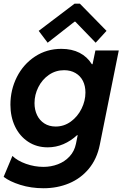

<svg xmlns="http://www.w3.org/2000/svg" viewBox="-21 -793 666 1027"><path d="M-1.5 152.8 45.4 41Q71.8 66.9 117.9 83.3Q164.1 99.6 211.4 99.6Q252 99.6 288.6 85.7Q325.2 71.8 351.1 43.9Q377 16.1 385.3 -23.9L394.5 -69.8H391.1Q357.9 -39.1 318.1 -22Q278.3 -4.9 234.4 -4.9Q174.8 -4.9 129.4 -34.9Q84 -64.9 59.3 -116.7Q34.7 -168.5 34.7 -232.9Q34.7 -312.5 69.3 -381.1Q104 -449.7 166.3 -490.7Q228.5 -531.7 307.1 -531.7Q363.3 -531.7 404.5 -510.5Q445.8 -489.3 470.2 -449.7H474.1L489.3 -522.9H614.3L512.7 -18.1Q497.6 57.1 454.3 109.4Q411.1 161.6 348.4 187.7Q285.6 213.9 211.9 213.9Q145 213.9 87.6 195.8Q30.3 177.7 -1.5 152.8ZM436 -298.3Q436 -333.5 422.4 -360.4Q408.7 -387.2 382.8 -402.3Q356.9 -417.5 321.8 -417.5Q276.9 -417.5 240.7 -392.6Q204.6 -367.7 184.1 -326.9Q163.6 -286.1 163.6 -241.2Q163.6 -206.1 177 -177.7Q190.4 -149.4 216.1 -132.8Q241.7 -116.2 276.9 -116.2Q321.3 -116.2 357.7 -142.6Q394 -168.9 415 -211.2Q436 -253.4 436 -298.3ZM186 -627.9 377.9 -773.4H406.2L548.8 -627.9L490.7 -564.5L381.8 -677.2H377.9L233.9 -564.5Z"/></svg>

Font: Reddit Sans Chocolate
Style: Bold Italic
Weight: 700
Italic angle: -11.25°
Designer: Stephen Hutchings
Version: Version 1.013